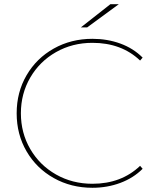

<svg xmlns="http://www.w3.org/2000/svg" viewBox="-20 -887 751 910"><path d="M418 3Q317 3 235 -43Q153 -89 106 -169.5Q59 -250 59 -350Q59 -450 106 -530.5Q153 -611 235 -657Q317 -703 418 -703Q489 -703 550.5 -680.5Q612 -658 656 -614L644 -600Q556 -684 418 -684Q323 -684 245.5 -640Q168 -596 123.5 -519.5Q79 -443 79 -350Q79 -257 123.5 -180.5Q168 -104 245.5 -60Q323 -16 418 -16Q555 -16 644 -101L656 -87Q612 -43 550 -20Q488 3 418 3ZM503 -867H543L393 -757H363Z"/></svg>

Font: Montserrat
Style: Regular
Weight: 400
Designer: Julieta Ulanovsky
Foundry: Julieta Ulanovsky
Version: Version 8.000